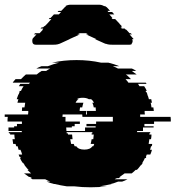

<svg xmlns="http://www.w3.org/2000/svg" viewBox="-30 -785 745 815"><path d="M694 -289Q695 -284 695 -279Q695 -274 695 -269H624V-259H583V-249H622V-244H577V-229H552V-224H608Q608 -221 607 -219H604V-214H613V-213Q613 -209 612.5 -204Q612 -199 611 -194H604L601 -174H616Q616 -170 614 -164H611Q610 -160 609 -156.5Q608 -153 607 -149H615Q614 -144 612 -139Q610 -134 608 -129H593L589 -119H591Q589 -115 589 -114H585Q581 -104 574 -94H576Q575 -92 573 -89Q571 -86 569 -84H568L556 -69Q555 -68 554 -67Q553 -66 551 -64H546Q542 -60 538 -56.5Q534 -53 529 -49H499L478 -34H482Q480 -33 478 -32Q476 -31 474 -29H467Q465 -28 462 -27Q459 -26 457 -24H511Q506 -21 500 -18.5Q494 -16 488 -14H471Q464 -11 456 -8.5Q448 -6 440 -4H444Q432 -1 419 1.5Q406 4 392 6H423Q407 8 390 9Q373 10 355 10Q336 10 319.5 9Q303 8 286 6H254Q241 4 227.5 1.5Q214 -1 202 -4H199Q191 -6 183.5 -8.5Q176 -11 168 -14H184Q179 -16 173 -18.5Q167 -21 162 -24H108L99 -29H106L97 -34H93Q81 -42 72 -49H102Q98 -53 94 -56.5Q90 -60 86 -64H91Q90 -66 89 -67Q88 -68 86 -69L74 -84H75L68 -94H66Q59 -104 55 -114H58Q56 -118 56 -119H53L49 -129H64Q63 -134 61 -139Q59 -144 57 -149H49Q48 -153 47 -156.5Q46 -160 45 -164H39L36 -174H26L23 -194H33Q32 -199 31.5 -204Q31 -209 31 -213V-214H13V-219H8Q8 -221 7.5 -222Q7 -223 7 -224H63Q63 -227 62 -229H6V-244H30V-249H42V-259H63V-269H2Q2 -274 2 -279Q2 -284 3 -289H-10V-299H89Q90 -302 90 -307V-314H63Q63 -318 63.5 -321.5Q64 -325 64 -329H74L77 -349H44Q45 -353 46 -356.5Q47 -360 48 -364H41Q43 -369 44.5 -374.5Q46 -380 48 -384H49Q50 -386 51 -389Q52 -392 53 -394H52Q52 -395 54 -399H59Q63 -409 70 -419H50L56 -429H93Q94 -431 97 -434H24Q26 -438 29.5 -441.5Q33 -445 36 -449H59Q64 -454 69.5 -459.5Q75 -465 80 -469H126Q135 -477 147 -484H166Q170 -487 174.5 -489.5Q179 -492 183 -494H124Q133 -499 146 -504H173Q196 -513 221 -519H191Q240 -530 295 -530Q350 -530 399 -519H430Q455 -513 477 -504H449Q462 -499 471 -494H530Q535 -492 539.5 -489.5Q544 -487 548 -484H529L550 -469H504Q510 -465 515.5 -459.5Q521 -454 526 -449H503Q506 -445 509.5 -441.5Q513 -438 515 -434H589L592 -429H556L562 -419H582Q589 -409 593 -399H588Q590 -395 590 -394H592L596 -384H595Q597 -380 599 -374.5Q601 -369 602 -364H612L615 -349H609Q611 -345 611.5 -339.5Q612 -334 613 -329H621Q622 -325 622 -321.5Q622 -318 623 -314H584V-307Q584 -302 585 -299H565V-289ZM310 -329Q309 -325 308.5 -321.5Q308 -318 308 -314H336Q335 -311 335 -308Q335 -305 335 -302V-299H339V-302Q339 -305 338.5 -308Q338 -311 338 -314H377Q377 -318 376.5 -321.5Q376 -325 376 -329H368Q367 -335 365.5 -340Q364 -345 362 -349H369Q365 -358 357 -364H347Q337 -370 321 -370Q305 -370 296 -364H303Q299 -361 296 -357.5Q293 -354 291 -349H324Q323 -345 321.5 -340Q320 -335 319 -329ZM378 -269H449V-289H320Q319 -293 319 -299H236Q236 -293 235 -289H248V-269H309V-259H287V-249H275V-244H251Q251 -240 251.5 -236.5Q252 -233 252 -229H331V-244H376V-249H337V-259H378ZM362 -219V-224H253V-219H258V-218Q258 -217 258.5 -216Q259 -215 259 -214H276Q277 -209 277 -204Q277 -199 278 -194H268Q270 -181 272 -174H283Q285 -168 287 -164H294Q303 -150 328 -150Q353 -150 362 -164H366Q367 -166 368 -168.5Q369 -171 370 -174H355Q356 -179 357 -183.5Q358 -188 359 -194H366Q367 -199 367 -204Q367 -209 368 -214H359V-219ZM531 -619Q533 -615 533 -611Q533 -604 528 -599H530Q527 -595 519 -595H453Q445 -595 436.5 -595.5Q428 -596 420 -599H418L411 -602L373 -619H379L335 -639H345L335 -644H309L298 -639H309L265 -619H266L229 -602L222 -599Q214 -596 205.5 -595.5Q197 -595 189 -595H123Q115 -595 111 -599Q107 -603 107 -611Q107 -617 108 -619Q108 -621 111 -624L125 -639H114L119 -644H138L152 -659H150L154 -664H142L147 -669H153L158 -674H160L170 -684L188 -704H177L181 -709H185L199 -724H220L229 -734H214L219 -739H230L237 -746Q241 -751 244.5 -754Q248 -757 251 -759H247Q258 -765 270 -765H390Q402 -765 412 -759H416Q420 -757 423.5 -754Q427 -751 431 -746L437 -739H426L430 -734H446L455 -724H434L447 -709H443L448 -704H459L478 -684H477L487 -674H484L489 -669H482L487 -664H499L504 -659H506L520 -644H525L530 -639H520L533 -624Q535 -623 537 -619Z"/></svg>

Font: Rubik Glitch
Style: Regular
Weight: 400
Designer: Hubert and Fischer, NaN
Foundry: Hubert and Fischer, NaN
Version: Version 2.200